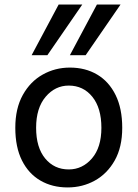

<svg xmlns="http://www.w3.org/2000/svg" viewBox="-20 -801 597 833"><path d="M46.4 -246.6Q46.4 -330.6 78.9 -388.9Q111.3 -447.3 165.3 -477.5Q219.2 -507.8 283.2 -507.8Q350.6 -507.8 401.6 -477.5Q452.6 -447.3 481.4 -388.9Q510.3 -330.6 510.3 -246.6Q510.3 -162.6 477.8 -105Q445.3 -47.4 391.6 -17.6Q337.9 12.2 273.4 12.2Q206.5 12.2 155.3 -17.6Q104 -47.4 75.2 -105Q46.4 -162.6 46.4 -246.6ZM136.7 -246.6Q136.7 -161.1 176 -113.5Q215.3 -65.9 278.3 -65.9Q337.4 -65.9 378.7 -113.5Q419.9 -161.1 419.9 -246.6Q419.9 -332.5 380.6 -381.1Q341.3 -429.7 278.3 -429.7Q219.2 -429.7 178 -381.1Q136.7 -332.5 136.7 -246.6ZM400.4 -781.2H502.9L351.6 -561.5H283.2ZM234.4 -781.2H336.9L185.5 -561.5H117.2Z"/></svg>

Font: Andika LitF DSA DSG
Style: Regular
Weight: 400
Designer: Victor Gaultney, Annie Olsen, Julie Remington, Don Collingsworth, Eric Hays, Becca Hirsbrunner
Foundry: SIL International
Version: Version 6.200 ; LitF DSA DSG; ttfautohint (v1.8.3.10-c5d8)